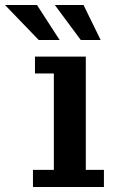

<svg xmlns="http://www.w3.org/2000/svg" viewBox="-94 -743 465 763"><path d="M60 -584 -74 -723H53L143 -584ZM227 -584 124 -723H238L306 -584ZM37 0V-68H120V-451H45V-518H247V-68H319V0Z"/></svg>

Font: Montagu Slab 16pt Medium
Style: Regular
Weight: 500
Designer: Florian Karsten
Foundry: Florian Karsten
Version: Version 1.000; ttfautohint (v1.8.3)